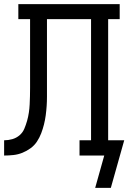

<svg xmlns="http://www.w3.org/2000/svg" viewBox="-20 -755 640 932"><path d="M518 157H442L486 0H366V-74H422V-662H208V-331Q208 -308 208 -285.5Q208 -263 206.5 -240.5Q205 -218 202 -195.5Q199 -173 193.5 -151Q188 -129 180 -108Q172 -87 159.5 -68Q147 -49 128.5 -35.5Q110 -22 89 -13.5Q68 -5 45.5 -2.5Q23 0 0 0V-74Q20 -74 39.5 -79.5Q59 -85 74.5 -98Q90 -111 98 -130Q106 -149 111.5 -168.5Q117 -188 120 -208Q123 -228 124 -248Q125 -268 125.5 -288Q126 -308 126 -328V-662H69V-735H561V-662H505V-74H583Z"/></svg>

Font: Iosevka Etoile
Style: Regular
Weight: 400
Designer: Belleve Invis
Foundry: Belleve Invis
Version: Version 33.2.4